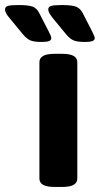

<svg xmlns="http://www.w3.org/2000/svg" viewBox="-107 -738 395 760"><path d="M110 2Q78 2 63.5 -6.5Q49 -15 49 -31V-492Q49 -508 63.5 -516.5Q78 -525 110 -525H138Q170 -525 184.5 -516.5Q199 -508 199 -492V-31Q199 -15 184.5 -6.5Q170 2 138 2ZM227 -572Q199 -572 184.5 -578Q170 -584 155 -602L103 -665Q95 -675 89.5 -684Q84 -693 84 -701Q84 -711 95.5 -714.5Q107 -718 136 -718Q179 -718 194.5 -711.5Q210 -705 220 -687L257 -615Q262 -603 265 -597.5Q268 -592 268 -587Q268 -580 260 -576Q252 -572 227 -572ZM55 -572Q28 -572 13.5 -578Q-1 -584 -16 -602L-68 -665Q-77 -675 -82 -684Q-87 -693 -87 -701Q-87 -711 -76 -714.5Q-65 -718 -35 -718Q7 -718 23 -711.5Q39 -705 48 -687L85 -615Q91 -603 93.5 -597.5Q96 -592 96 -587Q96 -580 88.5 -576Q81 -572 55 -572Z"/></svg>

Font: Asap Semi Condensed
Style: Bold
Weight: 700
Width: 4
Designer: Pablo Cosgaya
Foundry: Omnibus-Type
Version: Version 3.001; ttfautohint (v1.8.4.7-5d5b)